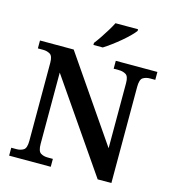

<svg xmlns="http://www.w3.org/2000/svg" viewBox="-132 -1041 1043 1150"><g transform="rotate(15 390.0 -465.5)"><path d="M31 0V-49H64Q89 -49 107 -60.5Q125 -72 125 -117V-601Q125 -643 106.5 -654Q88 -665 64 -665H31V-714H240L595 -197V-601Q595 -643 576.5 -654Q558 -665 534 -665H501V-714H759V-665H727Q701 -665 683 -653.5Q665 -642 665 -597V0H580L195 -559V-117Q195 -72 213 -60.5Q231 -49 257 -49H289V0ZM347 -784Q362 -803 379.5 -829Q397 -855 413.5 -882Q430 -909 441 -931H581V-921Q572 -908 552 -888Q532 -868 506 -846Q480 -824 453.5 -804.5Q427 -785 405 -771H347Z"/></g></svg>

Font: Noto Naskh Arabic UI Semi
Style: Bold
Weight: 700
Designer: Monotype Design Team, David Williams, Mohamad Dakak and Nizar Qandah
Foundry: Monotype Imaging Inc.
Version: Version 2.014; ttfautohint (v1.8.4.7-5d5b)